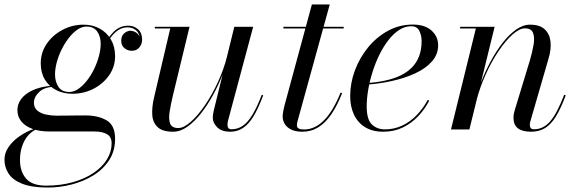

<svg xmlns="http://www.w3.org/2000/svg" viewBox="-64 -580 2592 860"><path d="M151 260Q77 260 34.2 242.5Q-8.5 225 -26.2 196.5Q-44 168 -44 135.5Q-44 105 -26 79Q-8 53 19 33.5Q46 14 73.5 3Q101 -8 120 -8H131.5Q99 -6 75.2 13.8Q51.5 33.5 38.5 65.5Q25.5 97.5 25.5 136Q25.5 188.5 53 220Q80.5 251.5 142 251.5Q207.5 251.5 261.8 236.2Q316 221 355 194.5Q394 168 415 134Q436 100 436 62.5Q436 33 415.2 21Q394.5 9 359.5 9Q350 9 328.8 9Q307.5 9 281 9Q254.5 9 228.8 9Q203 9 183.5 9Q164 9 157.5 9Q112.5 9 80.5 -3Q48.5 -15 31.2 -36.5Q14 -58 14 -86.5Q14 -110.5 26.8 -130.5Q39.5 -150.5 62.5 -165Q85.5 -179.5 117 -187.8Q148.5 -196 186 -196V-191.5Q136 -191.5 112 -168.5Q88 -145.5 88 -120.5Q88 -97 103.8 -84.2Q119.5 -71.5 142.8 -66.8Q166 -62 188 -62Q205.5 -62 230.8 -62.2Q256 -62.5 280.5 -62.8Q305 -63 319 -63Q375.5 -63 413.5 -41Q451.5 -19 451.5 42Q451.5 96.5 424.8 137.5Q398 178.5 353.8 205.8Q309.5 233 256.5 246.5Q203.5 260 151 260ZM260 -160Q219.5 -160 187.5 -176.5Q155.5 -193 137 -223.5Q118.5 -254 118.5 -296.5Q118.5 -344.5 145.2 -383.8Q172 -423 215.8 -446.2Q259.5 -469.5 310 -469.5Q350.5 -469.5 382.5 -452Q414.5 -434.5 433 -402.8Q451.5 -371 451.5 -328.5Q451.5 -281 424.8 -242.8Q398 -204.5 354.5 -182.2Q311 -160 260 -160ZM246.5 -168Q267 -168 287.2 -182Q307.5 -196 325.8 -219.5Q344 -243 357.8 -271.5Q371.5 -300 379.2 -329.2Q387 -358.5 387 -383.5Q387 -416.5 371.5 -438.8Q356 -461 323 -461Q302.5 -461 282.2 -447Q262 -433 244 -409.8Q226 -386.5 212 -358.2Q198 -330 190.2 -300.8Q182.5 -271.5 182.5 -246.5Q182.5 -213.5 198 -190.8Q213.5 -168 246.5 -168ZM510.5 -465Q536 -465 554.2 -449Q572.5 -433 572.5 -402.5Q572.5 -382 559.8 -367.2Q547 -352.5 526.5 -352.5Q508 -352.5 493.5 -364.2Q479 -376 479 -397Q479 -418 491 -429.5Q503 -441 519.5 -442.5Q533.5 -441.5 544.8 -434.8Q556 -428 561.5 -415Q557.5 -436 542.2 -446.8Q527 -457.5 508 -457.5Q485 -457.5 466.2 -445.5Q447.5 -433.5 430.2 -410Q413 -386.5 395.5 -351.5L390.5 -354.5Q417 -410 445 -437.5Q473 -465 510.5 -465Z M711.5 10Q663.5 10 641.8 -10.8Q620 -31.5 618 -65.8Q616 -100 625.5 -141L698.5 -452.5H629.5V-460H785L710.5 -152.5Q701 -113 695.8 -80Q690.5 -47 698 -26.8Q705.5 -6.5 734.5 -6.5Q759 -6.5 790.8 -34.5Q822.5 -62.5 854.2 -109Q886 -155.5 912.2 -212.5Q938.5 -269.5 953 -327H959Q950 -288.5 932 -243.2Q914 -198 889.5 -153.2Q865 -108.5 835.8 -71.5Q806.5 -34.5 775 -12.2Q743.5 10 711.5 10ZM967.5 10Q928.5 10 908.8 -10Q889 -30 889 -52.5Q889 -58.5 890.2 -67.8Q891.5 -77 893.5 -85L985.5 -460H1070L957 -38Q956 -33.5 955.5 -28.8Q955 -24 955 -20Q955 -1 973.5 -1Q1001 -1 1023.8 -16.8Q1046.5 -32.5 1067 -66.5Q1087.5 -100.5 1108.5 -155.5L1115 -153Q1093.5 -95.5 1071.8 -59.5Q1050 -23.5 1024.5 -6.8Q999 10 967.5 10Z M1290.5 10Q1259.5 10 1240 0.2Q1220.5 -9.5 1211.2 -25.2Q1202 -41 1202 -58Q1202 -66 1204.5 -80.5Q1207 -95 1211 -110L1333 -560H1413L1270.5 -43.5Q1269 -38.5 1267.5 -31.8Q1266 -25 1266 -18Q1266 0 1297 0Q1322.5 0 1345.2 -10.8Q1368 -21.5 1388.5 -42.5Q1409 -63.5 1427.2 -94.5Q1445.5 -125.5 1461.5 -165L1468.5 -163Q1447 -108 1420.8 -69.2Q1394.5 -30.5 1362.2 -10.2Q1330 10 1290.5 10ZM1205.5 -452.5V-460H1475.5V-452.5Z M1652.5 10Q1604.5 10 1571.5 -10.2Q1538.5 -30.5 1521.5 -66.5Q1504.5 -102.5 1504.5 -150Q1504.5 -207.5 1525.5 -264.2Q1546.5 -321 1584.5 -367.5Q1622.5 -414 1673.8 -442Q1725 -470 1785 -470Q1839 -470 1868.8 -443.2Q1898.5 -416.5 1898.5 -377Q1898.5 -336 1870.5 -304.5Q1842.5 -273 1795.8 -251.5Q1749 -230 1692.8 -217.5Q1636.5 -205 1579.5 -201V-208Q1624 -211 1662 -219.2Q1700 -227.5 1729.8 -241.8Q1759.5 -256 1780.8 -277.5Q1802 -299 1813.2 -328.2Q1824.5 -357.5 1824.5 -396Q1824.5 -421 1814.2 -441.8Q1804 -462.5 1778 -462.5Q1749.5 -462.5 1723.8 -445.8Q1698 -429 1675.8 -400.2Q1653.5 -371.5 1635.5 -335Q1617.5 -298.5 1604.8 -258.2Q1592 -218 1585.2 -178Q1578.5 -138 1578.5 -103.5Q1578.5 -44.5 1601.8 -22.5Q1625 -0.5 1660 -0.5Q1702.5 -0.5 1738.8 -18Q1775 -35.5 1803.5 -65.5Q1832 -95.5 1852 -132.5L1858.5 -129Q1839 -91 1809.2 -59.5Q1779.5 -28 1740.2 -9Q1701 10 1652.5 10Z M2314.5 10Q2275.5 10 2255.8 -5.2Q2236 -20.5 2236 -52.5Q2236 -63.5 2238 -72.5Q2240 -81.5 2242 -88L2309 -308Q2320.5 -347 2326 -379.8Q2331.5 -412.5 2323.5 -432.8Q2315.5 -453 2287.5 -453Q2262.5 -453 2231.2 -425Q2200 -397 2168.8 -350.5Q2137.5 -304 2111.8 -247.2Q2086 -190.5 2071 -133H2066Q2075 -171.5 2092.8 -216.8Q2110.5 -262 2134.5 -306.5Q2158.5 -351 2187.2 -388Q2216 -425 2247.2 -447.2Q2278.5 -469.5 2310 -469.5Q2353.5 -469.5 2375.8 -448.8Q2398 -428 2401.8 -394Q2405.5 -360 2393.5 -319.5L2312 -38Q2310.5 -33.5 2309.8 -28.8Q2309 -24 2309 -20Q2309 -12.5 2313 -6.8Q2317 -1 2328 -1Q2370 -1 2400.8 -37Q2431.5 -73 2463 -155.5L2470 -153Q2448.5 -95.5 2426.8 -59.5Q2405 -23.5 2378.2 -6.8Q2351.5 10 2314.5 10ZM1956 0 2067.5 -452.5H1997V-460H2151.5L2038.5 0Z"/></svg>

Font: Bodoni Moda 28pt
Style: Italic
Weight: 400
Italic angle: -13°
Designer: Owen Earl
Foundry: indestructible type
Version: Version 2.004